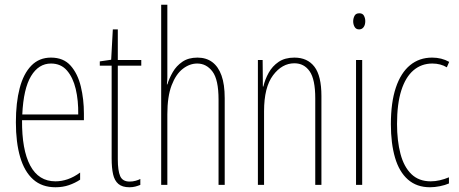

<svg xmlns="http://www.w3.org/2000/svg" viewBox="-20 -780 1935 810"><path d="M195 -537Q248 -537 278 -503Q308 -469 321 -415Q334 -361 334 -301V-273H73Q72 -148 107.5 -81.5Q143 -15 214 -15Q240 -15 266 -24Q292 -33 318 -52V-22Q297 -8 271 1Q245 10 214 10Q157 10 120 -23Q83 -56 65 -117.5Q47 -179 47 -264Q47 -347 63 -408Q79 -469 112 -503Q145 -537 195 -537ZM195 -512Q143 -512 111 -459Q79 -406 74 -297H310Q311 -356 299.5 -404.5Q288 -453 262.5 -482.5Q237 -512 195 -512Z M527 -14Q540 -14 552.5 -17.5Q565 -21 572 -25V0Q562 4 551 7Q540 10 526 10Q496 10 479.5 -4Q463 -18 457 -45Q451 -72 451 -112V-503H401V-521L449 -528L456 -656H477V-527H576V-503H477V-108Q477 -60 487 -37Q497 -14 527 -14Z M686 -492Q686 -469 686 -455Q686 -441 684 -424H686Q694 -450 709 -476Q724 -502 749.5 -519.5Q775 -537 813 -537Q850 -537 875.5 -518Q901 -499 914.5 -461.5Q928 -424 928 -366V0H902V-360Q902 -444 876.5 -478Q851 -512 812 -512Q780 -512 751 -489.5Q722 -467 704 -420Q686 -373 686 -298V0H660V-760H686Z M1222 -537Q1277 -537 1306.5 -498.5Q1336 -460 1336 -375V0H1310V-365Q1310 -445 1286.5 -479Q1263 -513 1222 -513Q1170 -513 1132 -462.5Q1094 -412 1094 -311V0H1068V-527H1088L1089 -415H1091Q1098 -445 1113.5 -473Q1129 -501 1155.5 -519Q1182 -537 1222 -537Z M1508 -527V0H1482V-527ZM1496 -724Q1510 -724 1515.5 -713.5Q1521 -703 1521 -691Q1521 -675 1514 -665.5Q1507 -656 1495 -656Q1482 -656 1476 -666.5Q1470 -677 1470 -690Q1470 -702 1475.5 -713Q1481 -724 1496 -724Z M1794 10Q1738 10 1701 -22.5Q1664 -55 1646.5 -115Q1629 -175 1629 -256Q1629 -348 1650 -410.5Q1671 -473 1710 -505Q1749 -537 1803 -537Q1823 -537 1841 -532.5Q1859 -528 1875 -519L1865 -496Q1852 -504 1836.5 -508Q1821 -512 1804 -512Q1758 -512 1724.5 -483.5Q1691 -455 1673 -398.5Q1655 -342 1655 -257Q1655 -186 1669.5 -131Q1684 -76 1715.5 -45.5Q1747 -15 1797 -15Q1816 -15 1835.5 -19.5Q1855 -24 1874 -32V-6Q1858 1 1836 5.5Q1814 10 1794 10Z"/></svg>

Font: Noto Sans Khmer ExtraCondensed Thin
Style: Regular
Weight: 250
Width: 2
Designer: Danh Hong and the Monotype Design Team
Foundry: Monotype Imaging Inc.
Version: Version 2.004